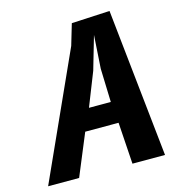

<svg xmlns="http://www.w3.org/2000/svg" viewBox="-112 -856 874 951"><g transform="rotate(-15 325.0 -380.0)"><path d="M17.5 0H176.5L265 -213.5H436L450 0H617L536 -760L340 -750L308 -642ZM431 -665.5 420 -495 425.5 -323H313.5L381.5 -495Z"/></g></svg>

Font: B612
Style: Regular
Weight: 700
Italic angle: -10°
Designer: Nicolas Chauveau, Thomas Paillot, Jonathan Favre-Lamarine, Jean-Luc Vinot
Foundry: AIRBUS
Version: Version 1.008